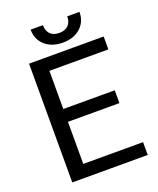

<svg xmlns="http://www.w3.org/2000/svg" viewBox="-160 -984 889 1080"><g transform="rotate(-20 284.0 -444.0)"><path d="M484.4 -328.6H176.3V-76.7H534.2V0H82.5V-710.9H529.3V-633.8H176.3V-405.3H484.4ZM448.7 -887.7Q448.7 -828.6 408.4 -792.7Q368.2 -756.8 302.7 -756.8Q237.3 -756.8 196.8 -793Q156.2 -829.1 156.2 -887.7H230Q230 -853.5 248.5 -834.2Q267.1 -814.9 302.7 -814.9Q336.9 -814.9 356.2 -834Q375.5 -853 375.5 -887.7Z"/></g></svg>

Font: RobotoInd
Style: Regular
Weight: 400
Designer: Google
Version: Version 2.001101; 2014